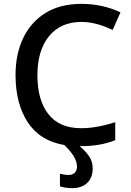

<svg xmlns="http://www.w3.org/2000/svg" viewBox="-20 -744 673 990"><path d="M377 115.2C377 143.1 358.9 158.2 335 158.2C317.4 158.2 299.3 154.3 289.1 151.9V216.8C306.2 222.7 328.1 226.1 352.1 226.1C419.9 226.1 458 186 458 125C458 99.6 451.2 77.6 437.5 59.1C423.8 40 408.2 23.9 390.1 9.8C464.4 9.8 518.1 0.5 574.2 -21V-113.8C515.1 -95.7 460 -83 398.9 -83C323.2 -83 266.6 -107.4 229 -156.2C191.4 -204.6 172.9 -271.5 172.9 -356C172.9 -441.4 192.9 -508.3 232.9 -557.6C272.9 -606.4 328.6 -630.9 399.9 -630.9C460 -630.9 514.2 -611.3 561 -589.8L601.1 -680.2C543.9 -708 473.1 -724.1 400.9 -724.1C327.6 -724.1 265.6 -708.5 215.3 -677.7C113.8 -615.2 60.1 -501 60.1 -356.9C60.1 -258.8 81.1 -178.2 122.6 -114.3C164.1 -50.3 227.5 -10.7 312 3.9C351.6 43 377 78.6 377 115.2Z"/></svg>

Font: Noto Reveo Sans
Style: Regular
Weight: 500
Designer: Monotype Design Team
Foundry: Monotype Imaging Inc.
Version: Version 2.007